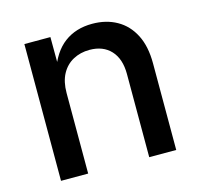

<svg xmlns="http://www.w3.org/2000/svg" viewBox="-85 -639 762 731"><g transform="rotate(-15 296.0 -273.5)"><path d="M175.8 -317.4V0H68.8V-539.1H171.4L171.9 -406.7H158.2Q182.1 -479 227.5 -512.9Q272.9 -546.9 337.4 -546.9Q392.6 -546.9 434.3 -523.4Q476.1 -500 499.5 -454.3Q522.9 -408.7 522.9 -341.3V0H416.5V-328.1Q416.5 -387.7 386 -420.7Q355.5 -453.6 302.2 -453.6Q266.1 -453.6 237.3 -438Q208.5 -422.4 192.1 -392.1Q175.8 -361.8 175.8 -317.4Z"/></g></svg>

Font: Inter 18pt Medium
Style: Regular
Weight: 500
Designer: Rasmus Andersson
Foundry: rsms
Version: Version 4.001;git-66647c0bb